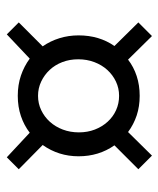

<svg xmlns="http://www.w3.org/2000/svg" viewBox="30 -628 477 578"><g transform="rotate(90 269.0 -339.5)"><path d="M160 -486Q182 -503 209.5 -512Q237 -521 269 -521Q301 -521 328 -512Q355 -503 378 -486L449 -558L490 -517L418 -445Q451 -398 451 -337Q451 -277 417 -229L490 -157L454 -121L380 -190Q358 -173 330 -163.5Q302 -154 269 -154Q236 -154 208 -163.5Q180 -173 157 -190L84 -121L48 -157L120 -229Q104 -252 95.5 -279.5Q87 -307 87 -337Q87 -399 119 -445L48 -517L89 -558ZM159 -336Q159 -310 167.5 -288Q176 -266 191 -250Q206 -234 226 -224.5Q246 -215 269 -215Q292 -215 312 -224.5Q332 -234 347 -250.5Q362 -267 370.5 -289.5Q379 -312 379 -338Q379 -364 370.5 -386Q362 -408 347 -424.5Q332 -441 312 -450Q292 -459 269 -459Q246 -459 226 -449.5Q206 -440 191 -423.5Q176 -407 167.5 -384.5Q159 -362 159 -336Z"/></g></svg>

Font: Boldmen Medium
Style: Regular
Weight: 400
Designer: Matt McInerney, Pablo Impallari, Rodrigo Fuenzalida
Foundry: LIVING CONCEPT
Version: Version 1.000